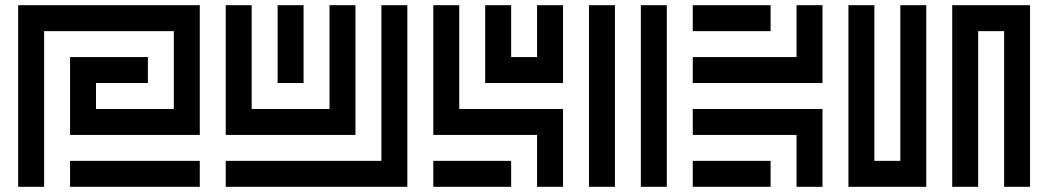

<svg xmlns="http://www.w3.org/2000/svg" viewBox="-20 -720 4040 740"><path d="M750 -700H50V0H150V-600H650V-300H350V-400H550V-500H250V-200H750ZM750 0V-100H250V0Z M1450 -100H850V0H1550V-700H1450ZM1350 -200V-700H1250V-300H950V-700H850V-200ZM1050 -700V-400H1150V-700Z M1750 -700H1650V-200H2050V0H2150V-300H1750ZM1950 -500V-700H1850V-400H2150V-700H2050V-500ZM2250 0H2350V-700H2250ZM1950 0V-100H1650V0Z M2550 0V-700H2450V0ZM3050 -500H2650V-400H3150V-700H3050ZM2650 -700V-600H2950V-700ZM2650 -200H3050V0H3150V-300H2650ZM2950 0V-100H2650V0Z M3350 -100V-700H3250V0H3550V-700H3450V-100ZM3950 -700H3650V0H3750V-600H3850V0H3950Z"/></svg>

Font: Mourier
Style: Regular
Weight: 400
Designer: Eric Mourier
Foundry: Velvetyne Type Foundry
Version: Version 2.000;hotconv 1.0.109;makeotfexe 2.5.65596